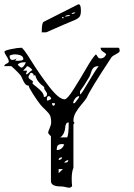

<svg xmlns="http://www.w3.org/2000/svg" viewBox="-30 -872 628 897"><path d="M294 5Q287 5 276.5 2Q266 -1 254 -1Q208 -1 208 -26V-235Q195 -248 195 -252Q195 -258 202 -273.5Q209 -289 209 -300Q209 -321 204 -332Q199 -343 183 -358Q167 -373 159 -383Q146 -399 125 -431.5Q104 -464 104 -472Q94 -472 87.5 -480Q81 -488 75.5 -501.5Q70 -515 66 -520Q59 -529 41.5 -546Q24 -563 23 -563H-10Q-10 -570 0.5 -574.5Q11 -579 11 -584Q11 -594 1 -608.5Q-9 -623 -9 -631Q-9 -636 22 -642.5Q53 -649 70 -649Q78 -649 115.5 -588.5Q153 -528 199 -468Q245 -408 272 -408Q284 -408 313 -453.5Q342 -499 373 -552.5Q404 -606 418 -618Q422 -615 426 -607Q430 -599 439 -599Q458 -599 466 -618Q463 -624 451.5 -630.5Q440 -637 440 -649H523Q529 -649 529 -633Q529 -628 512 -619Q495 -610 492 -606Q390 -452 375 -415Q368 -404 350.5 -383.5Q333 -363 323 -345Q313 -327 313 -306Q313 -303 318 -298L313 -291V-88Q305 -69 305 -37Q305 -18 307 -2Q300 5 294 5ZM244 -82V-63L264 -82ZM288 -124Q276 -122 270 -112Q289 -112 289 -122ZM260 -137Q244 -137 244 -124Q260 -127 260 -137ZM261 -199Q246 -199 240.5 -193Q235 -187 235 -171Q261 -171 270 -198Q269 -198 265 -198ZM291 -300Q282 -300 278.5 -292.5Q275 -285 274.5 -274.5Q274 -264 268.5 -251Q263 -238 251 -230H283Q291 -238 291 -300ZM213 -390Q213 -379 220 -378Q227 -379 227 -390ZM340 -423Q330 -423 321 -411.5Q312 -400 312 -390H318Q320 -390 338 -415ZM198 -423Q189 -423 189 -408Q190 -403 190 -402Q195 -402 202 -405.5Q209 -409 209 -411Q209 -414 205.5 -418.5Q202 -423 198 -423ZM121 -483Q125 -478 140.5 -466Q156 -454 165.5 -442.5Q175 -431 175 -419Q190 -419 190 -433Q190 -438 183 -447Q176 -456 176 -461Q176 -464 177 -465Q142 -490 135 -520H125Q127 -523 127 -525Q127 -526 122.5 -529Q118 -532 116 -532Q113 -532 110 -527.5Q107 -523 105 -518L103 -514Q103 -505 113.5 -499.5Q124 -494 124 -490Q124 -488 121 -483ZM344 -446V-431Q348 -431 360.5 -451Q373 -471 388 -496.5Q403 -522 406 -526Q420 -549 431 -563Q415 -563 407.5 -556Q400 -549 395.5 -534Q391 -519 388 -514Q361 -468 344 -446ZM97 -542 91 -526Q93 -525 94 -525Q98 -525 107 -534Q116 -543 121 -544Q118 -551 109 -557Q100 -563 97 -563Q91 -555 78 -542ZM53 -569Q66 -556 70 -556Q80 -556 91 -581H84Q59 -581 53 -569ZM48 -600 41 -589Q42 -589 46 -588.5Q50 -588 51 -588Q79 -588 79 -596Q79 -618 35 -618Q31 -618 16 -613L15 -610Q15 -592 28 -592Q39 -592 48 -600ZM322 -814Q307 -814 304 -807Q319 -807 322 -814ZM298 -802Q280 -802 272 -795Q295 -795 298 -802ZM260 -789Q262 -786 264 -786Q267 -786 267 -789Q267 -793 264 -793Q260 -793 260 -789ZM348 -823Q348 -802 341.5 -793.5Q335 -785 316 -777Q290 -767 186 -721H165Q165 -766 174 -770L334 -851L337 -852Q348 -852 348 -823Z"/></svg>

Font: CabinSketch
Style: Regular
Weight: 400
Designer: Pablo Impallari
Foundry: Pablo Impallari. www.impallari.com Igino Marini. www.ikern.com
Version: Version 1.002